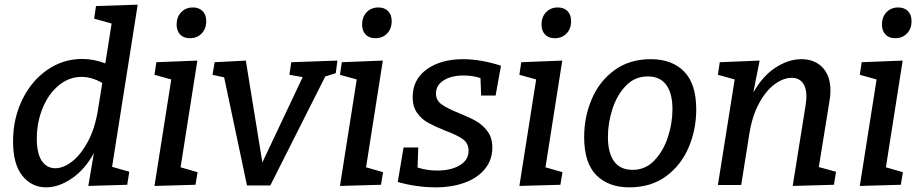

<svg xmlns="http://www.w3.org/2000/svg" viewBox="-20 -794 3949 824"><path d="M571 -774 461 -78 535 -57 526 -1 359 4 383 -137Q344 -66 288 -28Q232 10 178 10Q116 10 76 -39.5Q36 -89 36 -188Q36 -284 75 -365Q114 -446 182 -493.5Q250 -541 333 -541Q382 -541 432 -522L459 -693L384 -714L392 -768ZM400 -320 419 -438Q374 -464 330 -464Q276 -464 232 -427.5Q188 -391 163 -330Q138 -269 138 -199Q138 -135 159.5 -103.5Q181 -72 217 -72Q252 -72 289 -100.5Q326 -129 356.5 -185Q387 -241 400 -320Z M827 -534 755 -76 828 -55 819 -1 643 4 715 -453 643 -473 651 -527ZM738 -689Q738 -721 757.5 -741.5Q777 -762 808 -762Q834 -762 849.5 -746.5Q865 -731 865 -703Q865 -671 845.5 -650.5Q826 -630 795 -630Q768 -630 753 -646Q738 -662 738 -689Z M1230 -527 1428 -534 1421 -480 1376 -466 1140 2H1040L942 -462L892 -473L901 -527L1035 -534L1106 -97L1279 -463L1222 -473Z M1623 -534 1551 -76 1624 -55 1615 -1 1439 4 1511 -453 1439 -473 1447 -527ZM1534 -689Q1534 -721 1553.5 -741.5Q1573 -762 1604 -762Q1630 -762 1645.5 -746.5Q1661 -731 1661 -703Q1661 -671 1641.5 -650.5Q1622 -630 1591 -630Q1564 -630 1549 -646Q1534 -662 1534 -689Z M1851 -393Q1851 -363 1876 -345.5Q1901 -328 1951 -308Q1998 -289 2025.5 -273Q2053 -257 2073 -229.5Q2093 -202 2093 -161Q2093 -109 2062 -70Q2031 -31 1975.5 -10.5Q1920 10 1850 10Q1768 10 1687 -13L1712 -161H1775L1772 -75Q1813 -62 1855 -62Q1915 -62 1953 -84.5Q1991 -107 1991 -147Q1991 -179 1966 -197Q1941 -215 1889 -234Q1845 -252 1817.5 -267Q1790 -282 1770.5 -309Q1751 -336 1751 -377Q1751 -453 1811.5 -496.5Q1872 -540 1967 -540Q2043 -540 2130 -512L2107 -384H2045L2042 -459Q2008 -470 1969 -470Q1917 -470 1884 -449Q1851 -428 1851 -393Z M2393 -534 2321 -76 2394 -55 2385 -1 2209 4 2281 -453 2209 -473 2217 -527ZM2304 -689Q2304 -721 2323.5 -741.5Q2343 -762 2374 -762Q2400 -762 2415.5 -746.5Q2431 -731 2431 -703Q2431 -671 2411.5 -650.5Q2392 -630 2361 -630Q2334 -630 2319 -646Q2304 -662 2304 -689Z M2968 -324Q2968 -238 2935.5 -161.5Q2903 -85 2838.5 -37.5Q2774 10 2681 10Q2591 10 2539 -42.5Q2487 -95 2487 -206Q2487 -292 2519.5 -368.5Q2552 -445 2616.5 -492.5Q2681 -540 2773 -540Q2864 -540 2916 -487Q2968 -434 2968 -324ZM2589 -207Q2589 -138 2615.5 -101.5Q2642 -65 2695 -65Q2750 -65 2788.5 -105.5Q2827 -146 2846.5 -206Q2866 -266 2866 -325Q2866 -393 2839.5 -429.5Q2813 -466 2760 -466Q2704 -466 2665.5 -425.5Q2627 -385 2608 -325Q2589 -265 2589 -207Z M3494 -77 3568 -57 3559 -1 3382 4 3437 -340Q3441 -368 3441 -379Q3441 -418 3424.5 -439Q3408 -460 3378 -460Q3342 -460 3304.5 -432.5Q3267 -405 3237 -349.5Q3207 -294 3195 -214L3161 0H3061L3133 -453L3061 -473L3069 -527L3240 -534L3213 -397Q3253 -468 3308.5 -504Q3364 -540 3419 -540Q3476 -540 3510 -504.5Q3544 -469 3544 -405Q3544 -382 3540 -361Z M3854 -534 3782 -76 3855 -55 3846 -1 3670 4 3742 -453 3670 -473 3678 -527ZM3765 -689Q3765 -721 3784.5 -741.5Q3804 -762 3835 -762Q3861 -762 3876.5 -746.5Q3892 -731 3892 -703Q3892 -671 3872.5 -650.5Q3853 -630 3822 -630Q3795 -630 3780 -646Q3765 -662 3765 -689Z"/></svg>

Font: Bitter Pro Medium
Style: Italic
Weight: 500
Italic angle: -9°
Designer: Sol Matas, and Bitter project Authors
Foundry: Sol Matas
Version: Version 1.010